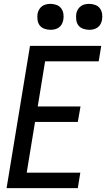

<svg xmlns="http://www.w3.org/2000/svg" viewBox="-20 -972 549 992"><path d="M14 0 135 -735H503L490 -655H213L175 -422H396L382 -342H161L118 -80H395L382 0ZM441 -818Q425 -818 409.5 -823.5Q394 -829 385 -841Q376 -853 374 -869Q372 -885 374 -901Q376 -912 382 -922.5Q388 -933 397.5 -940Q407 -947 418.5 -949.5Q430 -952 441 -952Q457 -952 472 -946.5Q487 -941 496 -929Q505 -917 507.5 -901Q510 -885 507 -869Q505 -858 499.5 -847.5Q494 -837 484 -830Q474 -823 463 -820.5Q452 -818 441 -818ZM241 -818Q225 -818 209.5 -823.5Q194 -829 185 -841Q176 -853 174 -869Q172 -885 174 -901Q176 -912 182 -922.5Q188 -933 197.5 -940Q207 -947 218.5 -949.5Q230 -952 241 -952Q257 -952 272 -946.5Q287 -941 296 -929Q305 -917 307.5 -901Q310 -885 307 -869Q305 -858 299.5 -847.5Q294 -837 284 -830Q274 -823 263 -820.5Q252 -818 241 -818Z"/></svg>

Font: Iosevka Curly Medium
Style: Italic
Weight: 500
Italic angle: -9°
Monospace: yes
Designer: Belleve Invis
Foundry: Belleve Invis
Version: Version 22.1.2; ttfautohint (v1.8.4)